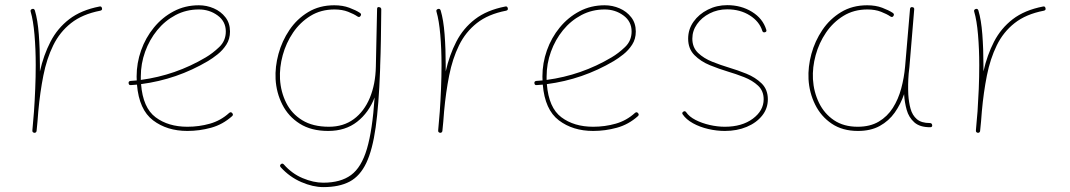

<svg xmlns="http://www.w3.org/2000/svg" viewBox="-20 -518 4241 761"><path d="M115.7 8.3 113.8 7.8Q113.8 7.8 113.3 7.8Q113.3 7.3 112.8 7.3Q107.9 5.4 108.4 -0.5Q108.4 0 108.4 -0.2Q108.4 -0.5 108.4 -1V-2.4Q109.9 -21.5 111.6 -39.8Q113.3 -58.1 114.7 -76.2Q117.7 -118.7 119.6 -166Q121.6 -213.4 121.6 -259.8Q121.6 -323.7 116.7 -380.4Q111.8 -437 101.6 -471.7Q99.1 -479.5 107.4 -482.4Q115.2 -484.9 118.2 -476.6Q129.4 -439.5 133.8 -381.8Q138.2 -324.2 138.2 -259.8Q138.2 -247.6 138.2 -234.9Q152.8 -299.8 180.2 -352.8Q207.5 -405.8 254.4 -441.9Q301.3 -478 374.5 -492.2Q382.3 -494.1 384.3 -485.4Q386.2 -477.5 377.4 -475.6Q306.6 -461.9 261.7 -426.5Q216.8 -391.1 190.9 -338.1Q165 -285.2 151.9 -218.8Q138.7 -152.3 131.8 -76.7Q128.9 -35.2 125 1L124.5 2.9Q124.5 2.9 124.5 3.4Q124.5 3.4 124 3.9Q121.6 8.8 116.2 8.3Q116.2 8.3 115.7 8.3Z M899.9 -57.6Q862.8 -24.4 816.7 -11.7Q770.5 1 722.7 1Q642.1 1 586.7 -41Q531.2 -83 522.9 -182.6Q510.7 -181.6 498.5 -180.7Q490.7 -179.7 489.7 -188.5Q488.8 -196.3 497.6 -197.3Q509.8 -198.2 522 -199.2Q521.5 -207 521.5 -214.8Q521.5 -268.1 539.3 -318.4Q557.1 -368.7 590.1 -408.9Q623 -449.2 668.2 -473.1Q713.4 -497.1 768.1 -497.1Q799.3 -497.1 827.4 -484.9Q855.5 -472.7 873.5 -449.5Q891.6 -426.3 891.6 -393.1Q891.6 -363.3 877.2 -341.1Q862.8 -318.8 842.5 -302.7Q822.3 -286.6 804.2 -275.9Q681.2 -203.1 539.1 -184.6Q546.4 -90.8 596.7 -53.2Q647 -15.6 722.7 -15.6Q769 -15.6 812 -27.8Q855 -40 888.2 -70.3Q895 -76.2 900.4 -69.8Q906.2 -63 899.9 -57.6ZM768.1 -480.5Q718.3 -480.5 676 -458.3Q633.8 -436 603 -398.2Q572.3 -360.4 555.2 -313Q538.1 -265.6 538.1 -214.8Q538.1 -208 538.1 -201.2Q676.3 -219.7 795.4 -290.5Q822.8 -306.6 848.9 -331.5Q875 -356.4 875 -393.1Q875 -433.1 842.5 -456.8Q810.1 -480.5 768.1 -480.5Z M1283.7 -15.6Q1341.3 -15.6 1382.3 -45.9Q1423.3 -76.2 1445.8 -130.1Q1468.3 -184.1 1469.7 -254.4L1474.6 -482.4Q1474.6 -491.7 1483.4 -489.7Q1485.8 -489.3 1488.3 -487.8Q1488.8 -487.3 1488.8 -486.8Q1491.7 -483.9 1491.2 -480.5Q1490.7 -417.5 1489.7 -361.6Q1488.8 -305.7 1486.8 -256.3V-252.4Q1486.8 -244.6 1486.3 -236.8Q1481.4 -102.5 1469 -13.4Q1456.5 75.7 1431.9 127.7Q1407.2 179.7 1366 201.7Q1324.7 223.6 1261.7 223.6Q1220.2 223.6 1174.1 203.6Q1127.9 183.6 1092.8 145Q1086.9 138.2 1093.3 132.8Q1099.6 127.4 1105.5 134.3Q1136.7 169.9 1179.4 188Q1222.2 206.1 1261.2 206.1Q1330.1 206.1 1371.3 175.8Q1412.6 145.5 1434.3 72Q1456.1 -1.5 1464.8 -131.8Q1441.9 -71.8 1395.5 -35.4Q1349.1 1 1280.8 1Q1213.4 1 1168 -27.8Q1122.6 -56.6 1098.9 -103.8Q1075.2 -150.9 1072.3 -204.6Q1069.8 -252.9 1083.7 -304.2Q1097.7 -355.5 1127.2 -399.2Q1156.7 -442.9 1201.4 -470Q1246.1 -497.1 1304.7 -497.1Q1338.4 -497.1 1364.5 -487.3Q1390.6 -477.5 1406.2 -467.3Q1414.1 -462.4 1409.2 -455.1Q1404.8 -447.8 1397 -452.6Q1382.8 -462.4 1359.6 -471.4Q1336.4 -480.5 1305.7 -480.5Q1252 -480.5 1210.7 -455.1Q1169.4 -429.7 1141.6 -388.7Q1113.8 -347.7 1100.6 -299.3Q1087.4 -251 1089.8 -204.6Q1092.8 -153.8 1114.3 -110.6Q1135.7 -67.4 1178 -41.5Q1220.2 -15.6 1283.7 -15.6Z M1724.1 8.3 1722.2 7.8Q1722.2 7.8 1721.7 7.8Q1721.7 7.3 1721.2 7.3Q1716.3 5.4 1716.8 -0.5Q1716.8 0 1716.8 -0.2Q1716.8 -0.5 1716.8 -1V-2.4Q1718.3 -21.5 1720 -39.8Q1721.7 -58.1 1723.1 -76.2Q1726.1 -118.7 1728 -166Q1730 -213.4 1730 -259.8Q1730 -323.7 1725.1 -380.4Q1720.2 -437 1710 -471.7Q1707.5 -479.5 1715.8 -482.4Q1723.6 -484.9 1726.6 -476.6Q1737.8 -439.5 1742.2 -381.8Q1746.6 -324.2 1746.6 -259.8Q1746.6 -247.6 1746.6 -234.9Q1761.2 -299.8 1788.6 -352.8Q1815.9 -405.8 1862.8 -441.9Q1909.7 -478 1982.9 -492.2Q1990.7 -494.1 1992.7 -485.4Q1994.6 -477.5 1985.8 -475.6Q1915 -461.9 1870.1 -426.5Q1825.2 -391.1 1799.3 -338.1Q1773.4 -285.2 1760.3 -218.8Q1747.1 -152.3 1740.2 -76.7Q1737.3 -35.2 1733.4 1L1732.9 2.9Q1732.9 2.9 1732.9 3.4Q1732.9 3.4 1732.4 3.9Q1730 8.8 1724.6 8.3Q1724.6 8.3 1724.1 8.3Z M2508.3 -57.6Q2471.2 -24.4 2425 -11.7Q2378.9 1 2331.1 1Q2250.5 1 2195.1 -41Q2139.6 -83 2131.3 -182.6Q2119.1 -181.6 2106.9 -180.7Q2099.1 -179.7 2098.1 -188.5Q2097.2 -196.3 2106 -197.3Q2118.2 -198.2 2130.4 -199.2Q2129.9 -207 2129.9 -214.8Q2129.9 -268.1 2147.7 -318.4Q2165.5 -368.7 2198.5 -408.9Q2231.4 -449.2 2276.6 -473.1Q2321.8 -497.1 2376.5 -497.1Q2407.7 -497.1 2435.8 -484.9Q2463.9 -472.7 2481.9 -449.5Q2500 -426.3 2500 -393.1Q2500 -363.3 2485.6 -341.1Q2471.2 -318.8 2450.9 -302.7Q2430.7 -286.6 2412.6 -275.9Q2289.6 -203.1 2147.5 -184.6Q2154.8 -90.8 2205.1 -53.2Q2255.4 -15.6 2331.1 -15.6Q2377.4 -15.6 2420.4 -27.8Q2463.4 -40 2496.6 -70.3Q2503.4 -76.2 2508.8 -69.8Q2514.6 -63 2508.3 -57.6ZM2376.5 -480.5Q2326.7 -480.5 2284.4 -458.3Q2242.2 -436 2211.4 -398.2Q2180.7 -360.4 2163.6 -313Q2146.5 -265.6 2146.5 -214.8Q2146.5 -208 2146.5 -201.2Q2284.7 -219.7 2403.8 -290.5Q2431.2 -306.6 2457.3 -331.5Q2483.4 -356.4 2483.4 -393.1Q2483.4 -433.1 2450.9 -456.8Q2418.5 -480.5 2376.5 -480.5Z M3011.7 -390.1Q3003.9 -388.2 3001.5 -395.5Q2989.7 -433.1 2951.7 -457Q2913.6 -481 2862.3 -481Q2824.2 -481 2792.7 -464.8Q2761.2 -448.7 2742.7 -422.4Q2724.1 -396 2724.1 -364.7Q2724.1 -330.1 2746.8 -308.3Q2769.5 -286.6 2803.2 -273.2Q2836.9 -259.8 2869.6 -250Q2902.8 -240.2 2938.5 -225.8Q2974.1 -211.4 2998.8 -187.3Q3023.4 -163.1 3023.4 -124.5Q3023.4 -87.9 3000.7 -59.6Q2978 -31.2 2939.5 -15.1Q2900.9 1 2853 1Q2820.3 1 2786.9 -6.8Q2753.4 -14.6 2726.6 -29.5Q2699.7 -44.4 2686 -64.5Q2681.6 -70.8 2688 -75.2Q2694.8 -80.1 2699.7 -73.2Q2711.4 -55.7 2736.6 -42.7Q2761.7 -29.8 2792.7 -22.7Q2823.7 -15.6 2853 -15.6Q2920.9 -15.6 2963.9 -47.6Q3006.8 -79.6 3006.8 -124.5Q3006.8 -157.7 2984.6 -178.5Q2962.4 -199.2 2929.4 -212.2Q2896.5 -225.1 2864.7 -234.4Q2830.6 -244.6 2793.9 -259.5Q2757.3 -274.4 2732.4 -299.6Q2707.5 -324.7 2707.5 -364.7Q2707.5 -401.9 2728.8 -431.9Q2750 -461.9 2785.4 -479.7Q2820.8 -497.6 2862.3 -497.6Q2917.5 -497.6 2960.4 -471.2Q3003.4 -444.8 3017.1 -400.4Q3020 -392.1 3011.7 -390.1Z M3379.4 -15.6Q3428.7 -15.6 3462.9 -35.9Q3497.1 -56.2 3518.8 -90.3Q3540.5 -124.5 3552 -167.2Q3563.5 -210 3567.4 -254.4L3586.9 -482.4Q3587.9 -490.7 3595.7 -489.7Q3604.5 -488.8 3603.5 -480.5L3584.5 -252.4Q3583.5 -238.8 3581.5 -225.6Q3581.5 -225.6 3581.5 -225.1Q3578.1 -183.6 3580.1 -143.1Q3582 -112.3 3589.1 -86.7Q3596.2 -61 3614 -45.7Q3631.8 -30.3 3665.5 -30.3Q3673.8 -30.3 3674.8 -22Q3675.8 -13.7 3666.5 -13.7Q3625.5 -13.7 3603.8 -33.2Q3582 -52.7 3573.7 -82.5Q3565.4 -112.3 3563.5 -143.1V-145Q3549.8 -105 3526.4 -71.8Q3502.9 -38.6 3467 -18.8Q3431.2 1 3380.4 1Q3319.3 1 3276.6 -27.8Q3233.9 -56.6 3210.7 -103.8Q3187.5 -150.9 3184.6 -204.6Q3182.1 -252.9 3196 -304.2Q3210 -355.5 3239.5 -399.2Q3269 -442.9 3313.7 -470Q3358.4 -497.1 3417 -497.1Q3450.7 -497.1 3476.6 -487.3Q3502.4 -477.5 3518.1 -467.3Q3525.9 -462.4 3521.5 -455.1Q3517.1 -447.8 3509.3 -452.6Q3495.1 -462.4 3471.9 -471.4Q3448.7 -480.5 3418 -480.5Q3364.3 -480.5 3323 -455.1Q3281.7 -429.7 3253.9 -388.7Q3226.1 -347.7 3212.9 -299.3Q3199.7 -251 3202.1 -204.6Q3205.1 -153.8 3226.1 -110.6Q3247.1 -67.4 3285.6 -41.5Q3324.2 -15.6 3379.4 -15.6Z M3855.5 8.3 3853.5 7.8Q3853.5 7.8 3853 7.8Q3853 7.3 3852.5 7.3Q3847.7 5.4 3848.1 -0.5Q3848.1 0 3848.1 -0.2Q3848.1 -0.5 3848.1 -1V-2.4Q3849.6 -21.5 3851.3 -39.8Q3853 -58.1 3854.5 -76.2Q3857.4 -118.7 3859.4 -166Q3861.3 -213.4 3861.3 -259.8Q3861.3 -323.7 3856.4 -380.4Q3851.6 -437 3841.3 -471.7Q3838.9 -479.5 3847.2 -482.4Q3855 -484.9 3857.9 -476.6Q3869.1 -439.5 3873.5 -381.8Q3877.9 -324.2 3877.9 -259.8Q3877.9 -247.6 3877.9 -234.9Q3892.6 -299.8 3919.9 -352.8Q3947.3 -405.8 3994.1 -441.9Q4041 -478 4114.3 -492.2Q4122.1 -494.1 4124 -485.4Q4126 -477.5 4117.2 -475.6Q4046.4 -461.9 4001.5 -426.5Q3956.5 -391.1 3930.7 -338.1Q3904.8 -285.2 3891.6 -218.8Q3878.4 -152.3 3871.6 -76.7Q3868.7 -35.2 3864.7 1L3864.3 2.9Q3864.3 2.9 3864.3 3.4Q3864.3 3.4 3863.8 3.9Q3861.3 8.8 3856 8.3Q3856 8.3 3855.5 8.3Z"/></svg>

Font: Mikhak Thin
Style: Regular
Weight: 100
Designer: Amin Abedi
Version: Version 3.3